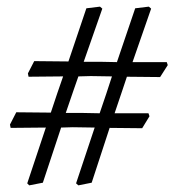

<svg xmlns="http://www.w3.org/2000/svg" viewBox="-20 -593 525 578"><path d="M83 -409 186 -408 240 -568 281 -573 288 -567 232 -407H282L332 -406L387 -568L428 -573L435 -567L379 -406H482L485 -397L462 -361L362 -362L349 -323L325 -252H427L430 -243L408 -207L310 -208L256 -43L216 -35L209 -41L265 -209L199 -210L164 -209L109 -43L68 -35L62 -41L118 -209L12 -208L10 -218L29 -255L133 -254L152 -311L170 -363L66 -362L64 -372ZM178 -253H228L280 -252L300 -311L317 -363L253 -364L216 -363L202 -323Z"/></svg>

Font: Alegreya SC
Style: Italic
Weight: 400
Italic angle: -7°
Designer: Juan Pablo del Peral
Foundry: Huerta Tipografica
Version: Version 2.007; ttfautohint (v1.6)